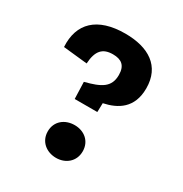

<svg xmlns="http://www.w3.org/2000/svg" viewBox="-175 -874 970 1019"><g transform="rotate(30 310.0 -364.0)"><path d="M311 14C369 14 417 -24.5 417 -86.5C417 -149.5 369 -186.5 311 -186.5C252 -186.5 203 -149.5 203 -86.5C203 -24.5 252 14 311 14ZM54 -517 201.5 -501.5C206 -582.5 237.5 -613.5 299 -613.5C351 -613.5 380.5 -591.5 380.5 -533.5C380.5 -458 331 -433.5 237.5 -409.5L241 -306.5H379.5L381 -361.5C464.5 -379 542 -423.5 542 -545C542 -680.5 444 -741.5 301 -741.5C130 -741.5 45.5 -658.5 54 -517Z"/></g></svg>

Font: Monaspace Argon ExtraBold
Style: Bold
Weight: 800
Designer: Riley Cran & the Lettermatic Team
Foundry: Lettermatic
Version: Version 1.000 (Monaspace Argon)